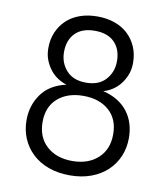

<svg xmlns="http://www.w3.org/2000/svg" viewBox="-81 -778 746 857"><g transform="rotate(10 292.0 -350.0)"><path d="M292 10Q238 10 195 -6Q152 -22 122 -50.5Q92 -79 76 -117Q60 -155 60 -200Q60 -266 96.5 -317.5Q133 -369 208 -386Q188 -392 168.5 -404.5Q149 -417 134 -436Q119 -455 109.5 -479Q100 -503 100 -533Q100 -573 114 -605.5Q128 -638 153 -661.5Q178 -685 213.5 -697.5Q249 -710 292 -710Q335 -710 370.5 -697.5Q406 -685 431 -661.5Q456 -638 470 -605.5Q484 -573 484 -533Q484 -503 474.5 -479Q465 -455 450 -436Q435 -417 415.5 -404.5Q396 -392 375 -386Q413 -377 441 -359.5Q469 -342 487.5 -317.5Q506 -293 515 -263Q524 -233 524 -200Q524 -155 508 -117Q492 -79 462 -50.5Q432 -22 389 -6Q346 10 292 10ZM292 -55Q364 -55 408 -95Q452 -135 452 -204Q452 -273 408 -311.5Q364 -350 292 -350Q220 -350 176 -311.5Q132 -273 132 -204Q132 -135 176 -95Q220 -55 292 -55ZM292 -410Q350 -410 381 -444.5Q412 -479 412 -528Q412 -582 381 -613.5Q350 -645 292 -645Q234 -645 203 -613.5Q172 -582 172 -528Q172 -479 203 -444.5Q234 -410 292 -410Z"/></g></svg>

Font: Tilda Sans
Style: Regular
Weight: 400
Designer: ParaType Ltd
Foundry: ParaType Ltd
Version: Version 1.009